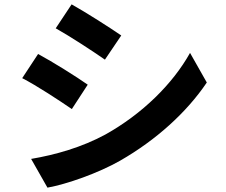

<svg xmlns="http://www.w3.org/2000/svg" viewBox="-20 -812 1040 882"><path d="M309 -792 236 -682C302 -645 406 -577 462 -538L537 -649C485 -685 375 -755 309 -792ZM123 -82 198 50C287 34 430 -16 532 -74C696 -168 837 -295 930 -433L853 -569C773 -426 634 -289 464 -194C355 -135 235 -101 123 -82ZM155 -564 82 -453C150 -418 253 -350 310 -311L383 -423C332 -459 222 -528 155 -564Z"/></svg>

Font: Noto Sans KR Bold
Style: Regular
Weight: 700
Designer: Ryoko NISHIZUKA  (kana & ideographs); Paul D. Hunt (Latin, Greek & Cyrillic); Wenlong ZHANG  (bopomofo); Sandoll Communi
Foundry: Adobe Systems Incorporated
Version: Version 1.004;PS 1.004;hotconv 1.0.82;makeotf.lib2.5.63406